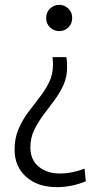

<svg xmlns="http://www.w3.org/2000/svg" viewBox="-20 -551 449 790"><path d="M224 -423Q202 -423 186 -438Q170 -453 170 -477Q170 -501 186 -516Q202 -531 224 -531Q245 -531 261 -516Q277 -501 277 -477Q277 -453 261 -438Q245 -423 224 -423ZM214 219Q135 219 87.5 176.5Q40 134 40 65Q40 18 56 -19.5Q72 -57 95.5 -88.5Q119 -120 142.5 -150Q166 -180 182 -212.5Q198 -245 198 -284Q198 -292 197.5 -300Q197 -308 196 -316H253Q255 -306 255.5 -294Q256 -282 256 -273Q256 -234 241 -201Q226 -168 203.5 -138Q181 -108 158.5 -78Q136 -48 120.5 -15.5Q105 17 105 55Q105 107 139.5 135Q174 163 228 163Q275 163 328 143L333 195Q275 219 214 219Z"/></svg>

Font: Murecho Light
Style: Regular
Weight: 300
Designer: Neil Summerour
Foundry: Positype
Version: Version 1.010; ttfautohint (v1.8.3)